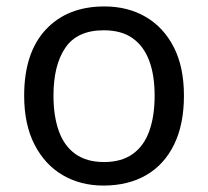

<svg xmlns="http://www.w3.org/2000/svg" viewBox="-20 -566 645 596"><path d="M551 -269Q551 -180 520.5 -117.5Q490 -55 434 -22.5Q378 10 301 10Q230 10 174.5 -22.5Q119 -55 87 -117.5Q55 -180 55 -269Q55 -402 122 -474Q189 -546 304 -546Q377 -546 432.5 -513.5Q488 -481 519.5 -419.5Q551 -358 551 -269ZM146 -269Q146 -206 162.5 -159.5Q179 -113 214 -88Q249 -63 303 -63Q357 -63 392 -88Q427 -113 443.5 -159.5Q460 -206 460 -269Q460 -333 443 -378Q426 -423 391.5 -447.5Q357 -472 302 -472Q220 -472 183 -418Q146 -364 146 -269Z"/></svg>

Font: bangla115
Style: Regular
Weight: 400
Designer: Jelle Bosma - Monotype Design Team
Foundry: Monotype Imaging Inc.
Version: Version 2.003